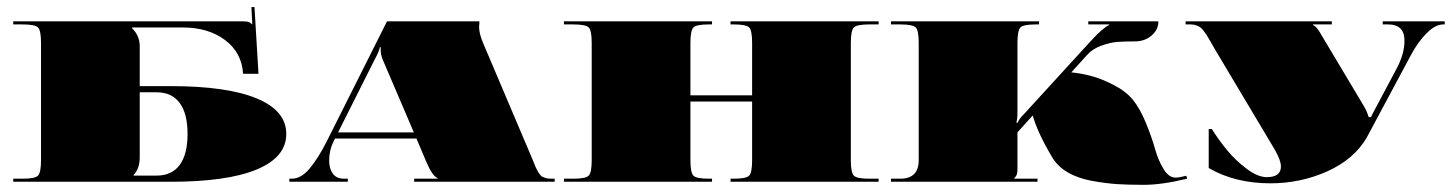

<svg xmlns="http://www.w3.org/2000/svg" viewBox="-20 -515 4122 544"><path d="M375.9 -384.6V-271H463.3Q623.3 -271 707.2 -236.2Q791.1 -201.5 791.1 -135.5Q791.1 -69.5 707.2 -34.7Q623.3 0 463.3 0H17.5V-8.7H43.7Q79.1 -8.7 87.6 -17.3Q96.2 -25.8 96.2 -61.2V-393.4Q96.2 -428.8 87.6 -437.3Q79.1 -445.8 43.7 -445.8H17.5V-454.5H668.3Q679.6 -454.5 684.4 -452.8Q689.2 -451 694.5 -445.8H694.9L692.3 -494.8L701 -495.2L712.4 -305.9H668.7Q665.2 -365.8 617.8 -401.4Q570.4 -437.1 498.3 -437.1H354V-435.3Q375.9 -413.5 375.9 -384.6ZM358.4 -17.5H424Q466.8 -17.5 489.1 -47.6Q511.4 -77.8 511.4 -135.5Q511.4 -193.2 489.1 -223.3Q466.8 -253.5 424 -253.5H375.9V-69.9Q375.9 -36.7 358.4 -19.2Z M1152.5 -139.9 1064.7 -345.3Q1058.6 -359.3 1058.6 -374.1Q1058.6 -376.3 1058.6 -378.5L1059 -381.1H1055.9Q1055.9 -372.4 1040.6 -344.4L937.9 -139.9ZM1076.5 -454.5H1338.3V-449.3Q1337.4 -442.3 1337.4 -438.8Q1337.4 -420.5 1348.3 -394.2L1486 -69.9Q1488.2 -65.1 1491.9 -55.7Q1495.6 -46.3 1496.9 -43.3Q1498.3 -40.2 1501.5 -33.7Q1504.8 -27.1 1506.3 -25.1Q1507.9 -23.2 1511.1 -19Q1514.4 -14.9 1517 -14Q1519.7 -13.1 1523.8 -11.4Q1528 -9.6 1532.6 -9.2Q1537.2 -8.7 1543.3 -8.7H1551.6V0H1153.4V-8.7H1219.8V-10.5Q1205 -16.2 1187.9 -56.4L1160 -122.4H929.2L924.8 -113.6Q912.6 -89.2 912.6 -60.3Q912.6 -37.6 922.9 -23.2Q933.1 -8.7 955 -8.7H965.5V0H799.8V-8.7H806.4Q833.5 -8.7 857.7 -38Q882 -67.3 905.6 -114.1Z M1577.8 -454.5H1997.4V-445.8H1988.6Q1953.2 -445.8 1944.7 -437.3Q1936.2 -428.8 1936.2 -393.4V-244.8H2111V-393.4Q2111 -428.8 2102.5 -437.3Q2094 -445.8 2058.6 -445.8H2049.8V-454.5H2469.4V-445.8H2443.2Q2407.8 -445.8 2399.3 -437.3Q2390.7 -428.8 2390.7 -393.4V-61.2Q2390.7 -25.8 2399.3 -17.3Q2407.8 -8.7 2443.2 -8.7H2469.4V0H2049.8V-8.7H2058.6Q2094 -8.7 2102.5 -17.3Q2111 -25.8 2111 -61.2V-227.3H1936.2V-61.2Q1936.2 -25.8 1944.7 -17.3Q1953.2 -8.7 1988.6 -8.7H1997.4V0H1577.8V-8.7H1604Q1639.4 -8.7 1647.9 -17.3Q1656.5 -25.8 1656.5 -61.2V-393.4Q1656.5 -428.8 1647.9 -437.3Q1639.4 -445.8 1604 -445.8H1577.8Z M2862.8 -139.9V-36.7Q2862.8 -25.3 2861 -20.5Q2859.3 -15.7 2854 -10.5V-8.7H2919.6V0H2504.4V-8.7H2530.6Q2583 -8.7 2583 -61.2V-393.4Q2583 -428.8 2574.5 -437.3Q2566 -445.8 2530.6 -445.8H2504.4V-454.5H2924V-445.8H2915.2Q2879.8 -445.8 2871.3 -437.3Q2862.8 -428.8 2862.8 -393.4V-197.6Q2862.8 -176.6 2859.7 -168.3L2862.8 -166.5Q2868.4 -179.6 2880.2 -190.6L3070.4 -398.6Q3104.5 -435.8 3122.4 -444.1V-445.8H3063.4V-454.5H3262.2Q3262.2 -430.9 3242.8 -414.3Q3223.3 -397.7 3195.8 -397.7Q3165.2 -397.7 3145.5 -396.2Q3125.9 -394.7 3100.7 -385.7Q3075.6 -376.7 3060.8 -360.1L3015.3 -309.9Q3040.2 -307.7 3069.7 -300.3Q3099.2 -292.8 3134.6 -274.7Q3170 -256.6 3189.7 -232.5Q3210.2 -207.2 3227.1 -165.9Q3243.9 -124.6 3252.8 -92.4Q3261.8 -60.3 3276.7 -36.1Q3291.5 -11.8 3310.8 -11.8Q3320.4 -11.8 3341.3 -17L3343.5 -8.7Q3271.9 8.7 3221.2 8.7Q3176.1 8.7 3144 6.6Q3111.9 4.4 3072.6 -2.8Q3033.2 -10.1 3004.8 -26.9Q2976.4 -43.7 2961.1 -69.5Q2919.6 -139.4 2906 -187.9Z M3404.7 -38.9V-149.5H3413.5Q3432.7 -118.9 3456.1 -90.3Q3479.5 -61.6 3511.4 -37.4Q3543.3 -13.1 3569.1 -13.1Q3609.3 -13.1 3609.3 -43.3Q3609.3 -59.9 3592.7 -89.6L3420.9 -377.6Q3417 -384.6 3409.5 -397.7Q3402.1 -410.8 3399 -415.4Q3396 -420 3390.1 -427.9Q3384.2 -435.8 3379.8 -438.4Q3375.4 -441 3368.7 -443.4Q3361.9 -445.8 3353.6 -445.8H3339.2V-454.5H3753.5V-445.8H3700.2V-444.1Q3705 -442.3 3709.8 -436.8Q3714.6 -431.4 3718.1 -425.9Q3721.6 -420.5 3728.1 -408.9Q3734.7 -397.3 3739.5 -389.9L3844.4 -214.2Q3853.1 -199.3 3858 -183.1H3864.5Q3865.4 -186.6 3880.2 -213.7L3935.8 -318.2Q3959.4 -361.5 3959.4 -399.5Q3959.4 -445.8 3912.6 -445.8H3897.7V-454.5H4073.4V-445.8H4069.1Q4047.2 -445.8 4022.5 -421.3Q3997.8 -396.9 3977.3 -358.4L3851.8 -124.1Q3816 -63.4 3740.6 -29.5Q3665.2 4.4 3579.1 4.4Q3479.5 4.4 3404.7 -38.9Z"/></svg>

Font: FoglihtenBlackPcs
Style: BlackPcs
Weight: 900
Version: Version 0.75